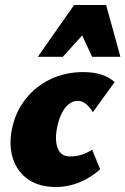

<svg xmlns="http://www.w3.org/2000/svg" viewBox="-20 -731 501 767"><path d="M203 16Q136 16 92.5 -14.5Q49 -45 32 -96.5Q15 -148 27 -212Q41 -283 81.5 -334.5Q122 -386 181.5 -414.5Q241 -443 312 -443Q354 -443 385 -433Q416 -423 438 -403L351 -283Q341 -300 325.5 -314Q310 -328 291 -328Q270 -328 253.5 -314Q237 -300 225.5 -276Q214 -252 208 -221Q198 -172 210.5 -139Q223 -106 260 -106Q286 -106 308 -113.5Q330 -121 348 -133L380 -55Q347 -24 300.5 -4Q254 16 203 16ZM131 -504 276 -711H404L349 -635L231 -504ZM348 -504 287 -635 276 -711H404L461 -504Z"/></svg>

Font: Ysabeau Black
Style: Italic
Weight: 900
Italic angle: -12°
Version: Version 2.000;gftools[0.9.27.dev2+g8671c4b]